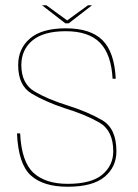

<svg xmlns="http://www.w3.org/2000/svg" viewBox="-20 -705 523 729"><path d="M237 4Q332 4 377 -33.5Q422 -71 422 -130.5Q422 -217 368.2 -248.5Q314.5 -280 237 -304.5Q161 -328 111 -357.8Q61 -387.5 61 -458Q61 -516 103 -551.2Q145 -586.5 230 -586.5Q316.5 -586.5 359.5 -542.8Q402.5 -499 407.5 -406H419.5Q414.5 -507.5 369 -552.5Q323.5 -597.5 230 -597.5Q139 -597.5 94 -559Q49 -520.5 49 -458Q49 -380.5 99.5 -350Q150 -319.5 226 -294Q303.5 -270.5 356.8 -240Q410 -209.5 410 -130.5Q410 -77 368.5 -42Q327 -7 237 -7Q152.5 -7 107 -49Q61.5 -91 56.5 -198.5H44.5Q49.5 -82.5 96.8 -39.2Q144 4 237 4ZM228 -616.5H241L329.5 -685H314L235 -627.5L156 -685H139.5Z"/></svg>

Font: Anybody UltraCondensed Thin Thin
Style: Regular
Weight: 250
Version: Version 1.111